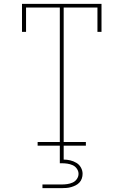

<svg xmlns="http://www.w3.org/2000/svg" viewBox="-20 -755 640 995"><path d="M175 0V-19H290V-716H115V-590H94V-735H506V-590H485V-716H310V-19H425V0ZM200 220V201H300Q314 201 328.5 199Q343 197 356.5 191Q370 185 378.5 172.5Q387 160 387 146Q387 132 378.5 119.5Q370 107 356.5 101Q343 95 328.5 93Q314 91 300 91H290V0H310V72Q327 72 344 76Q361 80 376 89Q391 98 399.5 113.5Q408 129 408 146Q408 158 404 170Q400 182 391.5 191Q383 200 372 205.5Q361 211 349 214.5Q337 218 324.5 219Q312 220 300 220Z"/></svg>

Font: Iosevka Slab Thin Extended
Style: Regular
Weight: 100
Width: 7
Monospace: yes
Designer: Belleve Invis
Foundry: Belleve Invis
Version: Version 11.1.1; ttfautohint (v1.8.3)